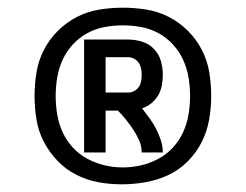

<svg xmlns="http://www.w3.org/2000/svg" viewBox="-20 -925 640 500"><path d="M199 -528V-822H314Q332 -822 350 -816.5Q368 -811 381 -797.5Q394 -784 399 -766Q404 -748 404 -730Q404 -716 401.5 -702.5Q399 -689 392 -677Q385 -665 374 -656Q363 -647 350 -643Q360 -630 369.5 -617Q379 -604 386.5 -589.5Q394 -575 399 -559.5Q404 -544 404 -528H349Q349 -544 342.5 -559Q336 -574 327 -587.5Q318 -601 308 -613.5Q298 -626 287 -637H255V-528ZM255 -684H314Q322 -684 329.5 -688Q337 -692 341.5 -698.5Q346 -705 347.5 -713.5Q349 -722 349 -730Q349 -738 347.5 -746Q346 -754 341.5 -761Q337 -768 329.5 -772Q322 -776 314 -776H255ZM297 -445Q266 -445 236 -450.5Q206 -456 178.5 -470Q151 -484 129.5 -506.5Q108 -529 94 -556Q80 -583 75 -613.5Q70 -644 70 -675Q70 -706 75 -736.5Q80 -767 94 -794.5Q108 -822 130.5 -844.5Q153 -867 180.5 -881Q208 -895 238.5 -900Q269 -905 300 -905Q331 -905 361.5 -900Q392 -895 419.5 -881Q447 -867 469.5 -844.5Q492 -822 506 -794.5Q520 -767 525 -736.5Q530 -706 530 -675Q530 -644 524.5 -613Q519 -582 505 -554.5Q491 -527 468.5 -504.5Q446 -482 418 -469Q390 -456 359 -450.5Q328 -445 297 -445ZM300 -489Q324 -489 347.5 -494.5Q371 -500 392.5 -511.5Q414 -523 430.5 -541Q447 -559 457 -581Q467 -603 471 -627Q475 -651 475 -675Q475 -699 471 -723Q467 -747 457 -769Q447 -791 430.5 -809Q414 -827 393 -838.5Q372 -850 348 -854.5Q324 -859 300 -859Q276 -859 252 -854.5Q228 -850 207 -838.5Q186 -827 169.5 -809Q153 -791 143 -769Q133 -747 129 -723Q125 -699 125 -675Q125 -651 129 -627Q133 -603 143 -581Q153 -559 169.5 -541Q186 -523 207.5 -511.5Q229 -500 252.5 -494.5Q276 -489 300 -489Z"/></svg>

Font: Iosevka Curly XBdEx
Style: Regular
Weight: 800
Width: 7
Monospace: yes
Designer: Belleve Invis
Foundry: Belleve Invis
Version: Version 11.1.0; ttfautohint (v1.8.3)